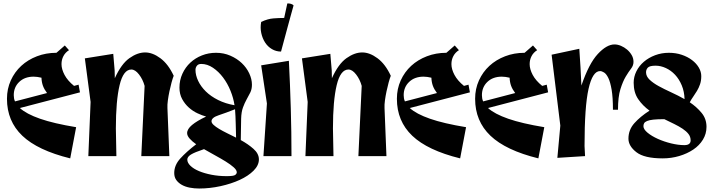

<svg xmlns="http://www.w3.org/2000/svg" viewBox="-20 -896 4085 1102"><path d="M417 -166 383 13Q196 -33 108 -117Q20 -201 20 -329Q20 -386 42 -434.5Q64 -483 102 -518Q140 -553 192 -573Q244 -593 304 -593L352 -635L376 -608Q355 -595 344 -574Q333 -553 333 -528Q333 -499 350.5 -466Q368 -433 405 -403L431 -410L439 -366L94 -276Q131 -242 210 -214.5Q289 -187 417 -166ZM59 -350Q59 -341 60.5 -332Q62 -323 66 -314L250 -362Q234 -383 226.5 -403.5Q219 -424 218 -450Q206 -453 194.5 -454.5Q183 -456 173 -456Q122 -456 90.5 -426Q59 -396 59 -350Z M487 0 500 -311 467 -561 630 -587 638 -492 639 -447Q676 -529 722.5 -562Q769 -595 813 -595Q856 -595 901 -561.5Q946 -528 977 -461Q971 -446 964.5 -422Q958 -398 952.5 -372Q947 -346 943.5 -320.5Q940 -295 941 -276L952 0H791L810 -403Q800 -440 778 -468.5Q756 -497 734 -497Q688 -497 666.5 -407.5Q645 -318 645 -159L648 0Z M1466 19Q1466 53 1435.5 83.5Q1405 114 1356 136.5Q1307 159 1245.5 172.5Q1184 186 1123 186Q1095 186 1069 181Q1043 176 1023.5 165Q1004 154 992 137.5Q980 121 980 97Q980 52 1015 13.5Q1050 -25 1106 -68Q1083 -84 1068.5 -100.5Q1054 -117 1054 -132Q1054 -155 1082 -178.5Q1110 -202 1163 -227Q1141 -233 1114 -245.5Q1087 -258 1064 -278.5Q1041 -299 1025.5 -327.5Q1010 -356 1010 -393Q1010 -436 1027 -473Q1044 -510 1072.5 -536.5Q1101 -563 1139 -578Q1177 -593 1220 -593Q1264 -593 1302 -576.5Q1340 -560 1367.5 -534Q1395 -508 1410.5 -475Q1426 -442 1426 -410Q1426 -384 1416.5 -365Q1407 -346 1395.5 -325.5Q1384 -305 1374.5 -279Q1365 -253 1364 -214L1362 -92Q1404 -69 1435 -41.5Q1466 -14 1466 19ZM1102 -495Q1102 -464 1117.5 -431.5Q1133 -399 1161.5 -371Q1190 -343 1232 -322Q1274 -301 1326 -292Q1320 -333 1303 -375Q1286 -417 1260.5 -451Q1235 -485 1202.5 -507Q1170 -529 1135 -529Q1118 -529 1110 -518.5Q1102 -508 1102 -495ZM1194 -200Q1194 -190 1206 -179Q1218 -168 1238 -156Q1258 -144 1283.5 -131.5Q1309 -119 1335 -106Q1334 -139 1333 -184.5Q1332 -230 1329 -269Q1276 -248 1235 -234.5Q1194 -221 1194 -200ZM1055 20Q1055 38 1073 55.5Q1091 73 1122 86Q1153 99 1194 107Q1235 115 1281 115Q1321 115 1330 108Q1339 101 1339 93Q1339 80 1321 64Q1303 48 1275.5 31Q1248 14 1215 -4Q1182 -22 1151 -40Q1097 -22 1076 -9Q1055 4 1055 20Z M1665 -865Q1658 -840 1648.5 -805.5Q1639 -771 1629 -734Q1619 -697 1609.5 -661.5Q1600 -626 1593 -600Q1565 -600 1541 -614Q1517 -628 1501.5 -652Q1486 -676 1479.5 -706.5Q1473 -737 1479 -770Q1516 -788 1550 -790.5Q1584 -793 1611 -793L1629 -876Q1639 -877 1649.5 -874Q1660 -871 1665 -865ZM1653 0H1492L1512 -302L1479 -521L1638 -547Q1645 -412 1649 -274.5Q1653 -137 1653 0Z M1733 0 1746 -311 1713 -561 1876 -587 1884 -492 1885 -447Q1922 -529 1968.5 -562Q2015 -595 2059 -595Q2102 -595 2147 -561.5Q2192 -528 2223 -461Q2217 -446 2210.5 -422Q2204 -398 2198.5 -372Q2193 -346 2189.5 -320.5Q2186 -295 2187 -276L2198 0H2037L2056 -403Q2046 -440 2024 -468.5Q2002 -497 1980 -497Q1934 -497 1912.5 -407.5Q1891 -318 1891 -159L1894 0Z M2655 -166 2621 13Q2434 -33 2346 -117Q2258 -201 2258 -329Q2258 -386 2280 -434.5Q2302 -483 2340 -518Q2378 -553 2430 -573Q2482 -593 2542 -593L2590 -635L2614 -608Q2593 -595 2582 -574Q2571 -553 2571 -528Q2571 -499 2588.5 -466Q2606 -433 2643 -403L2669 -410L2677 -366L2332 -276Q2369 -242 2448 -214.5Q2527 -187 2655 -166ZM2297 -350Q2297 -341 2298.5 -332Q2300 -323 2304 -314L2488 -362Q2472 -383 2464.5 -403.5Q2457 -424 2456 -450Q2444 -453 2432.5 -454.5Q2421 -456 2411 -456Q2360 -456 2328.5 -426Q2297 -396 2297 -350Z M3104 -166 3070 13Q2883 -33 2795 -117Q2707 -201 2707 -329Q2707 -386 2729 -434.5Q2751 -483 2789 -518Q2827 -553 2879 -573Q2931 -593 2991 -593L3039 -635L3063 -608Q3042 -595 3031 -574Q3020 -553 3020 -528Q3020 -499 3037.5 -466Q3055 -433 3092 -403L3118 -410L3126 -366L2781 -276Q2818 -242 2897 -214.5Q2976 -187 3104 -166ZM2746 -350Q2746 -341 2747.5 -332Q2749 -323 2753 -314L2937 -362Q2921 -383 2913.5 -403.5Q2906 -424 2905 -450Q2893 -453 2881.5 -454.5Q2870 -456 2860 -456Q2809 -456 2777.5 -426Q2746 -396 2746 -350Z M3179 10 3196 -175 3146 -582 3305 -616 3312 -507 3317 -405Q3360 -531 3411 -586Q3462 -641 3507 -641Q3525 -641 3544 -633Q3563 -625 3579 -611.5Q3595 -598 3605.5 -580Q3616 -562 3616 -541Q3616 -520 3602 -502Q3588 -484 3571.5 -456.5Q3555 -429 3541 -384.5Q3527 -340 3527 -266H3498Q3498 -337 3490.5 -381Q3483 -425 3471.5 -448.5Q3460 -472 3447 -480Q3434 -488 3424 -488Q3381 -488 3358 -386Q3335 -284 3335 -58L3338 0Z M4035 -168Q4035 -128 4014.5 -94.5Q3994 -61 3959 -37.5Q3924 -14 3878.5 -0.5Q3833 13 3784 13Q3678 13 3632.5 -22.5Q3587 -58 3587 -100Q3587 -151 3621 -189Q3655 -227 3708 -261Q3669 -289 3643 -327Q3617 -365 3617 -421Q3617 -455 3632.5 -486.5Q3648 -518 3675.5 -541.5Q3703 -565 3740 -579Q3777 -593 3819 -593Q3859 -593 3893 -581.5Q3927 -570 3952 -551Q3977 -532 3991 -508Q4005 -484 4005 -459Q4005 -433 3998 -412.5Q3991 -392 3980.5 -374.5Q3970 -357 3959 -341.5Q3948 -326 3939 -309Q3979 -282 4007 -248Q4035 -214 4035 -168ZM3688 -481Q3688 -458 3708.5 -438.5Q3729 -419 3761 -401.5Q3793 -384 3832.5 -366Q3872 -348 3909 -327Q3908 -370 3893 -406Q3878 -442 3854.5 -467Q3831 -492 3801.5 -505.5Q3772 -519 3743 -519Q3709 -519 3698.5 -508Q3688 -497 3688 -481ZM3673 -172Q3673 -154 3696.5 -134.5Q3720 -115 3755.5 -99Q3791 -83 3832 -73Q3873 -63 3908 -63Q3926 -63 3935 -70Q3944 -77 3944 -90Q3944 -111 3931.5 -127Q3919 -143 3898 -157Q3877 -171 3849.5 -184.5Q3822 -198 3793 -212Q3754 -212 3730.5 -209.5Q3707 -207 3694 -201.5Q3681 -196 3677 -188.5Q3673 -181 3673 -172Z"/></svg>

Font: Trickster
Style: Regular
Weight: 400
Designer: Jean-Baptiste Morizot
Foundry: Jean-Baptiste Morizot
Version: Version 2.000;PS 2.0;hotconv 1.0.88;makeotf.lib2.5.647800